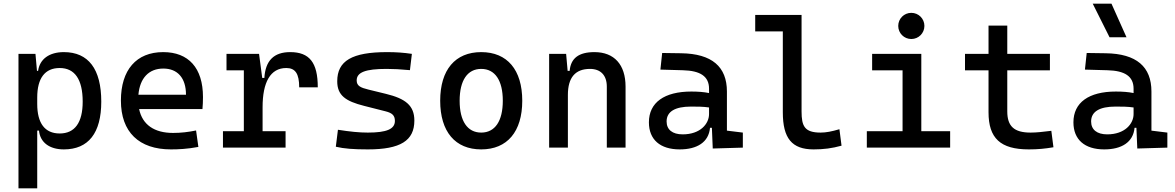

<svg xmlns="http://www.w3.org/2000/svg" viewBox="-20 -815 6485 1060"><path d="M82 224.6H185.5V-93.8H195.3C201.7 -28.8 252.9 9.8 332.5 9.8C468.3 9.8 539.1 -80.6 539.1 -253.9C539.1 -433.6 468.3 -527.3 332.5 -527.3C252 -527.3 199.2 -488.8 190.4 -423.8H184.1L175.8 -517.6H82ZM185.5 -241.2V-276.4C185.5 -383.3 228 -439.5 309.6 -439.5C393.1 -439.5 436.5 -376 436.5 -253.9C436.5 -138.2 393.1 -78.1 309.6 -78.1C228 -78.1 185.5 -134.3 185.5 -241.2Z M923.8 9.8C962.9 9.8 1013.7 7.8 1075.2 -3.9L1062.5 -94.7C1019.5 -85.9 978.5 -81.1 935.5 -81.1C831.5 -81.1 766.1 -126.5 748 -212.9H1097.7C1099.6 -233.4 1100.6 -254.9 1100.6 -279.3C1100.6 -440.4 1020.5 -527.3 880.9 -527.3C732.4 -527.3 647.5 -428.7 647.5 -259.8C647.5 -85.9 747.1 9.8 923.8 9.8ZM744.1 -292C752.4 -384.3 801.8 -436.5 881.8 -436.5C960 -436.5 1006.8 -384.8 1006.8 -292Z M1429.7 -222.7C1429.7 -361.3 1472.7 -439.5 1560.5 -439.5C1610.4 -439.5 1631.8 -408.2 1631.8 -333H1734.4C1734.4 -469.7 1688.5 -527.3 1582 -527.3C1492.2 -527.3 1445.3 -480.5 1439.5 -384.8H1427.7L1410.2 -517.6H1230.5V-426.8H1326.2V-90.8H1210.9V0H1556.6V-90.8H1429.7Z M2010.7 9.8C2190.4 9.8 2267.6 -38.1 2267.6 -149.4C2267.6 -232.4 2218.8 -270.5 2110.4 -296.9L2014.6 -320.3C1970.2 -331.1 1949.2 -340.8 1949.2 -371.1C1949.2 -416 1998 -434.6 2114.3 -434.6C2152.3 -434.6 2190.4 -432.6 2243.2 -427.7L2253.9 -517.6C2208 -524.4 2167 -527.3 2117.2 -527.3C1923.8 -527.3 1841.8 -479.5 1841.8 -366.2C1841.8 -288.1 1888.2 -256.3 1990.2 -230.5L2109.4 -200.2C2143.6 -191.4 2160.2 -178.7 2160.2 -147.5C2160.2 -102.5 2115.2 -83 2010.7 -83C1963.9 -83 1914.1 -87.9 1845.7 -98.6L1834 -4.9C1879.9 5.9 1932.6 9.8 2010.7 9.8Z M2636.7 9.8C2780.3 9.8 2863.3 -87.9 2863.3 -258.8C2863.3 -429.7 2780.3 -527.3 2636.7 -527.3C2493.2 -527.3 2410.2 -429.7 2410.2 -258.8C2410.2 -87.9 2493.2 9.8 2636.7 9.8ZM2636.7 -83C2560.5 -83 2517.6 -146.5 2517.6 -258.8C2517.6 -371.1 2560.5 -434.6 2636.7 -434.6C2712.9 -434.6 2755.9 -371.1 2755.9 -258.8C2755.9 -146.5 2712.9 -83 2636.7 -83Z M3330.1 0H3433.6V-336.9C3433.6 -458 3371.1 -527.3 3261.7 -527.3C3174.8 -527.3 3130.9 -493.2 3125 -423.8H3113.8L3105.5 -517.6H3011.7V0H3115.2V-291C3115.2 -387.2 3156.2 -434.6 3237.3 -434.6C3295.9 -434.6 3330.1 -399.4 3330.1 -336.9Z M3915 4.9 4081.1 0V-83L3993.2 -93.8V-309.6C3993.2 -446.3 3911.1 -518.6 3740.2 -521L3635.7 -522.5L3626 -430.7L3750 -427.2C3845.7 -424.8 3894.5 -394 3894.5 -325.2V-301.3C3866.2 -307.1 3834 -309.6 3796.9 -309.6C3647.5 -309.6 3562.5 -249 3562.5 -139.6C3562.5 -44.4 3624.5 9.8 3732.4 9.8C3828.6 9.8 3892.6 -29.8 3899.9 -109.4H3910.2ZM3894.5 -221.7V-185.5C3894.5 -130.9 3845.7 -73.2 3749 -73.2C3692.4 -73.2 3660.2 -99.1 3660.2 -144.5C3660.2 -198.7 3706.5 -226.6 3794.9 -226.6C3828.6 -226.6 3861.3 -226.6 3894.5 -221.7Z M4471.7 9.8C4527.3 9.8 4573.2 3.9 4626 -10.7L4614.3 -101.6C4571.3 -88.9 4540 -83 4510.7 -83C4421.9 -83 4405.3 -118.2 4405.3 -200.2V-732.4H4149.4V-641.6H4301.8V-195.3C4301.8 -51.8 4351.6 9.8 4471.7 9.8Z M4765.6 0H5225.6V-90.8H5066.4V-517.6H4794.9V-426.8H4962.9V-90.8H4765.6ZM5011.2 -599.6C5051.3 -599.6 5083.5 -631.8 5083.5 -671.9C5083.5 -711.9 5051.3 -744.1 5011.2 -744.1C4971.2 -744.1 4939 -711.9 4939 -671.9C4939 -631.8 4971.2 -599.6 5011.2 -599.6Z M5660.2 9.8C5709 9.8 5750 5.9 5795.9 -2L5784.2 -92.8C5737.3 -86.9 5702.1 -83 5669.9 -83C5578.1 -83 5541 -118.2 5541 -200.2V-426.8H5776.4V-517.6H5541V-673.8H5437.5V-517.6H5307.6V-426.8H5437.5V-195.3C5437.5 -51.8 5502.9 9.8 5660.2 9.8Z M6258.8 4.9 6424.8 0V-83L6336.9 -93.8V-309.6C6336.9 -446.3 6254.9 -518.6 6084 -521L5979.5 -522.5L5969.7 -430.7L6093.8 -427.2C6189.5 -424.8 6238.3 -394 6238.3 -325.2V-301.3C6210 -307.1 6177.7 -309.6 6140.6 -309.6C5991.2 -309.6 5906.2 -249 5906.2 -139.6C5906.2 -44.4 5968.3 9.8 6076.2 9.8C6172.4 9.8 6236.3 -29.8 6243.7 -109.4H6253.9ZM6238.3 -221.7V-185.5C6238.3 -130.9 6189.5 -73.2 6092.8 -73.2C6036.1 -73.2 6003.9 -99.1 6003.9 -144.5C6003.9 -198.7 6050.3 -226.6 6138.7 -226.6C6172.4 -226.6 6205.1 -226.6 6238.3 -221.7ZM6105.5 -609.4H6199.2L6116.2 -794.9H6012.7Z"/></svg>

Font: Cascadia Code PL
Style: Regular
Weight: 400
Monospace: yes
Designer: Aaron Bell
Foundry: Saja Typeworks
Version: Version 2404.023